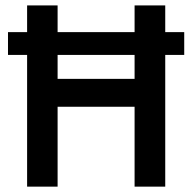

<svg xmlns="http://www.w3.org/2000/svg" viewBox="-20 -696 717 716"><path d="M481.9 0V-297.9H194.8V0H81.1V-491.2H9.8V-576.2H81.1V-675.8H194.8V-576.2H481.9V-675.8H596.2V-576.2H667V-491.2H596.2V0ZM481.9 -401.9V-491.2H194.8V-401.9Z"/></svg>

Font: Clear Sans Medium
Style: Regular
Weight: 500
Foundry: Intel Corporation
Version: Version 1.00